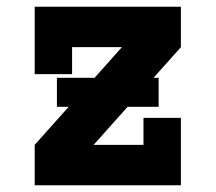

<svg xmlns="http://www.w3.org/2000/svg" viewBox="-20 -550 640 570"><path d="M83 0V-120L342 -410H194V-330H83V-530H517V-410L258 -120H406V-200H517V0ZM149 -233V-319H451V-233Z"/></svg>

Font: Iosevka Slab Heavy Extended
Style: Regular
Weight: 900
Width: 7
Monospace: yes
Designer: Belleve Invis
Foundry: Belleve Invis
Version: Version 11.1.0; ttfautohint (v1.8.3)